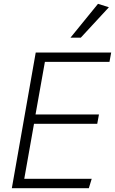

<svg xmlns="http://www.w3.org/2000/svg" viewBox="-20 -985 602 1005"><path d="M107 -49H460L445 0H42L167 -710H562L553 -661H215L166 -386H498L489 -337H158ZM349 -788 493 -965 550 -947 403 -788Z"/></svg>

Font: Livvic Light
Style: Italic
Weight: 300
Italic angle: -10°
Designer: Jacques Le Bailly, Baron von Fonthausen
Version: Version 1.001; ttfautohint (v1.8.2)